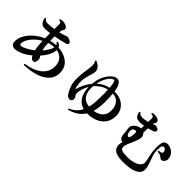

<svg xmlns="http://www.w3.org/2000/svg" viewBox="108 -1768 2783 2783"><g transform="rotate(45 1500.0 -376.0)"><path d="M442 46Q436 41 436 34.5Q436 28 440 24Q507 15 568 -6.5Q629 -28 676.5 -63Q724 -98 751 -147.5Q778 -197 777 -261Q776 -340 736.5 -386Q697 -432 627 -445Q626 -395 594.5 -334Q563 -273 513 -218Q518 -211 522.5 -204.5Q527 -198 531 -192Q536 -185 538.5 -167.5Q541 -150 537.5 -130.5Q534 -111 523 -98Q512 -85 489 -88Q471 -90 457 -104.5Q443 -119 433 -141Q375 -92 315.5 -62.5Q256 -33 206 -26Q82 -11 110 -152Q121 -208 159 -263.5Q197 -319 255.5 -366.5Q314 -414 385 -445V-550Q360 -546 336.5 -544Q313 -542 296 -541Q238 -538 210.5 -568Q183 -598 174 -653Q183 -667 194 -659Q205 -637 230 -628.5Q255 -620 310 -626Q327 -628 346.5 -630.5Q366 -633 387 -637Q387 -667 387.5 -691.5Q388 -716 388 -729Q389 -755 379 -765Q374 -770 365.5 -772Q357 -774 347 -774Q336 -785 345 -795Q362 -803 394 -803.5Q426 -804 458 -790Q488 -777 495.5 -755Q503 -733 486 -713Q479 -706 475 -690Q471 -674 469 -652Q498 -659 525 -666.5Q552 -674 571 -683Q584 -689 592.5 -691Q601 -693 617 -689Q655 -681 672 -664.5Q689 -648 686 -632Q683 -616 661 -608Q628 -597 574.5 -585Q521 -573 464 -563Q464 -556 464 -549.5Q464 -543 464 -536Q464 -521 463.5 -506Q463 -491 464 -476V-472Q516 -486 567 -489H571Q565 -508 546 -521Q543 -537 558 -540Q578 -533 595 -520.5Q612 -508 620 -488Q693 -484 753.5 -457Q814 -430 852 -381Q890 -332 894 -260Q900 -163 844 -96.5Q788 -30 684.5 5.5Q581 41 442 46ZM224 -121Q256 -126 307 -153.5Q358 -181 406 -219Q397 -257 392.5 -300.5Q388 -344 386 -395Q335 -366 293 -326.5Q251 -287 224 -243.5Q197 -200 191 -159Q185 -115 224 -121ZM483 -293Q517 -332 542 -372.5Q567 -413 573 -448Q572 -448 569 -448Q562 -449 559 -448Q536 -447 512 -442.5Q488 -438 465 -430Q468 -346 483 -293Z M1356 52Q1350 49 1348 42.5Q1346 36 1349 31Q1460 -16 1508 -115Q1429 -136 1381.5 -205Q1334 -274 1331 -394Q1303 -347 1289 -300Q1275 -253 1273 -218Q1272 -200 1276 -187.5Q1280 -175 1293 -159Q1307 -142 1306 -115Q1305 -88 1281 -74Q1264 -64 1240.5 -72.5Q1217 -81 1197 -108Q1168 -149 1143.5 -216Q1119 -283 1123 -386Q1125 -436 1131 -482.5Q1137 -529 1143 -567.5Q1149 -606 1150 -630Q1152 -666 1147.5 -686.5Q1143 -707 1130 -726Q1130 -742 1144 -740Q1183 -726 1214 -693.5Q1245 -661 1245 -619Q1245 -601 1237.5 -573Q1230 -545 1220 -513Q1210 -481 1202.5 -447Q1195 -413 1195 -383Q1195 -327 1201.5 -291Q1208 -255 1218 -232Q1235 -295 1264 -354Q1293 -413 1334 -462Q1343 -567 1383.5 -640.5Q1424 -714 1473 -748Q1507 -773 1542 -773Q1587 -773 1614 -718Q1624 -697 1631.5 -669.5Q1639 -642 1643 -611H1647Q1728 -613 1787.5 -582Q1847 -551 1879.5 -497Q1912 -443 1911 -374Q1910 -291 1869 -230.5Q1828 -170 1755.5 -138Q1683 -106 1585 -106Q1546 -44 1488 -6.5Q1430 31 1356 52ZM1537 -196Q1557 -279 1558 -390Q1560 -442 1559.5 -485.5Q1559 -529 1557 -564Q1496 -550 1449.5 -518.5Q1403 -487 1369 -447Q1368 -437 1367.5 -427.5Q1367 -418 1367 -409Q1367 -320 1406 -263Q1445 -206 1537 -196ZM1627 -199Q1676 -206 1716 -227.5Q1756 -249 1780.5 -286.5Q1805 -324 1806 -379Q1807 -433 1789 -476.5Q1771 -520 1735.5 -546Q1700 -572 1647 -573Q1652 -524 1653 -475.5Q1654 -427 1653 -389Q1652 -333 1645.5 -286Q1639 -239 1627 -199ZM1377 -507Q1414 -541 1458.5 -565Q1503 -589 1555 -601Q1550 -663 1542 -692Q1533 -725 1517 -725Q1502 -725 1484 -712Q1451 -687 1421 -632.5Q1391 -578 1377 -507Z M2453 24Q2369 24 2320.5 8Q2272 -8 2251.5 -38.5Q2231 -69 2231 -110Q2231 -127 2235 -142.5Q2239 -158 2244 -173Q2217 -173 2196.5 -197Q2176 -221 2173 -264Q2172 -284 2169 -310.5Q2166 -337 2161 -365Q2153 -418 2182 -449.5Q2211 -481 2259 -500Q2267 -503 2276 -505Q2285 -507 2295 -507L2296 -556L2297 -564Q2278 -560 2259.5 -558.5Q2241 -557 2224 -556Q2167 -553 2140 -578.5Q2113 -604 2106 -656Q2113 -669 2125 -662Q2138 -640 2157 -634Q2176 -628 2216 -630Q2253 -633 2299 -644Q2300 -664 2300 -681Q2300 -698 2301 -708Q2304 -743 2282 -753Q2275 -756 2267 -758Q2259 -760 2250 -761Q2239 -772 2250 -781Q2274 -787 2306.5 -785.5Q2339 -784 2365 -770Q2388 -757 2390.5 -739Q2393 -721 2384 -707Q2380 -702 2376.5 -692.5Q2373 -683 2371 -669Q2378 -672 2384 -675Q2390 -678 2396 -681Q2411 -691 2440 -682Q2465 -675 2474.5 -660.5Q2484 -646 2479 -630.5Q2474 -615 2454 -606Q2436 -599 2412.5 -591.5Q2389 -584 2363 -577L2362 -560Q2361 -538 2361 -518.5Q2361 -499 2361 -482Q2388 -458 2390.5 -428.5Q2393 -399 2380 -361Q2363 -310 2344 -269Q2325 -228 2312 -195Q2299 -162 2299 -133Q2299 -96 2333.5 -83Q2368 -70 2453 -70Q2512 -70 2565 -85Q2618 -100 2651 -128Q2684 -156 2684 -194Q2684 -225 2674.5 -262Q2665 -299 2655 -350Q2645 -401 2645 -474Q2645 -557 2664.5 -586.5Q2684 -616 2718 -618Q2756 -621 2792.5 -604.5Q2829 -588 2854.5 -557.5Q2880 -527 2885 -485Q2895 -442 2860 -406Q2847 -391 2827 -389.5Q2807 -388 2791 -404Q2775 -421 2755.5 -428Q2736 -435 2705 -436Q2694 -446 2703 -457Q2732 -460 2753 -468Q2771 -475 2767 -501Q2763 -524 2747 -538Q2731 -552 2718 -551Q2700 -550 2689.5 -530Q2679 -510 2679 -451Q2679 -397 2692.5 -353Q2706 -309 2722 -270Q2736 -232 2747.5 -195Q2759 -158 2757 -116Q2753 -48 2675 -12Q2597 24 2453 24ZM2245 -290Q2256 -287 2262 -293Q2268 -299 2273 -324Q2275 -332 2276.5 -341.5Q2278 -351 2279 -361Q2285 -407 2277 -420Q2269 -433 2243 -425Q2219 -417 2210 -396.5Q2201 -376 2209 -340Q2214 -316 2222 -304.5Q2230 -293 2245 -290Z"/></g></svg>

Font: Zen Old Mincho Black
Style: Regular
Weight: 900
Designer: Yoshimichi Ohira
Foundry: Positype
Version: Version 1.001